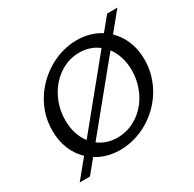

<svg xmlns="http://www.w3.org/2000/svg" viewBox="-178 -961 1216 1206"><g transform="rotate(-30 430.0 -357.5)"><path d="M711.9 -641.6Q754.9 -600.1 779.8 -541Q804.7 -481.9 804.7 -407.2Q804.7 -347.7 788.6 -293.7Q772.5 -239.7 743.9 -193.4Q715.3 -147 676.3 -109.4Q637.2 -71.8 591.3 -45.4Q545.4 -19 494.1 -4.6Q442.9 9.8 390.6 9.8Q341.8 9.8 298.6 -2.2Q255.4 -14.2 218.8 -37.6L140.1 58.6H65.9L173.3 -72.8Q128.9 -114.7 104.2 -174.3Q79.6 -233.9 79.6 -308.6Q79.6 -368.7 95.9 -422.9Q112.3 -477.1 141.4 -523.2Q170.4 -569.3 210 -606.7Q249.5 -644 295.7 -670.4Q341.8 -696.8 392.6 -710.9Q443.4 -725.1 495.1 -725.1Q543 -725.1 586.4 -712.9Q629.9 -700.7 666.5 -677.2L745.6 -773.9H819.8ZM182.6 -324.2Q182.6 -272 196.5 -228Q210.4 -184.1 236.8 -150.4L606.9 -604Q579.1 -626 544.4 -637.7Q509.8 -649.4 469.7 -649.4Q408.7 -649.4 356.4 -623Q304.2 -596.7 265.4 -552Q226.6 -507.3 204.6 -448.5Q182.6 -389.6 182.6 -324.2ZM414.1 -65.9Q454.1 -65.9 491 -77.6Q527.8 -89.4 559.8 -110.4Q591.8 -131.3 617.9 -160.9Q644 -190.4 662.6 -226.3Q681.2 -262.2 691.4 -303.2Q701.7 -344.2 701.7 -388.7Q701.7 -440.9 687.7 -485.1Q673.8 -529.3 647.9 -563L277.8 -109.9Q305.7 -88.4 340.1 -77.1Q374.5 -65.9 414.1 -65.9Z"/></g></svg>

Font: Proza Libre
Style: Italic
Weight: 400
Designer: Jasper de Waard
Foundry: Jasper de Waard
Version: Version 1.000; ttfautohint (v1.4.1.8-43bc)